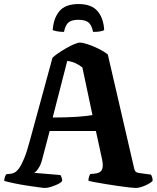

<svg xmlns="http://www.w3.org/2000/svg" viewBox="-20 -931 777 951"><path d="M203 0Q196 0 170.5 -3.5Q145 -7 112 -12Q79 -17 48.5 -23.5Q18 -30 1 -35Q1 -46 4.5 -55Q8 -64 11 -68L31 -70Q41 -71 51.5 -76Q62 -81 74 -97Q86 -113 100 -147Q114 -181 130 -242L240 -645Q249 -654 267 -666.5Q285 -679 306.5 -691.5Q328 -704 347 -712Q366 -720 376 -720Q389 -720 415 -711.5Q441 -703 468.5 -689.5Q496 -676 514 -661L644 -99Q647 -84 653.5 -79.5Q660 -75 670 -74L728 -66Q730 -63 733 -55Q736 -47 736 -35Q723 -22 696.5 -11Q670 0 652 0Q645 0 621.5 -2.5Q598 -5 567.5 -9.5Q537 -14 505.5 -19Q474 -24 450 -28.5Q426 -33 418 -36Q418 -46 421 -55.5Q424 -65 427 -69L448 -71Q475 -73 484 -88.5Q493 -104 486 -140L455 -282H226L189 -142Q183 -116 169.5 -96Q156 -76 148 -75L279 -64Q282 -60 285 -52Q288 -44 288 -35Q282 -26 266 -18.5Q250 -11 232.5 -5.5Q215 0 203 0ZM241 -349Q311 -349 361.5 -352.5Q412 -356 438 -361L388 -597Q370 -611 351.5 -619Q333 -627 313 -629ZM369 -911Q433 -911 463 -876Q493 -841 496 -782Q491 -779 478.5 -776Q466 -773 441 -773Q434 -808 417.5 -820.5Q401 -833 369 -833Q336 -833 320 -820.5Q304 -808 297 -773Q278 -773 262.5 -776Q247 -779 241 -782Q245 -841 274.5 -876Q304 -911 369 -911Z"/></svg>

Font: Texturina 72pt ExtraBold
Style: Regular
Weight: 800
Designer: Guillermo Torres Carreño
Foundry: Omnibus-Type
Version: Version 1.002; ttfautohint (v1.8.3)